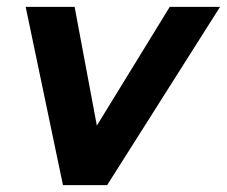

<svg xmlns="http://www.w3.org/2000/svg" viewBox="-20 -541 663 561"><path d="M164 0 55 -521H198L263 -174L476 -521H623L293 0Z"/></svg>

Font: Red Hat Display ExtraBold
Style: Italic
Weight: 800
Italic angle: -12°
Designer: Pentagram, MCKL
Foundry: Pentagram, MCKL
Version: Version 1.023